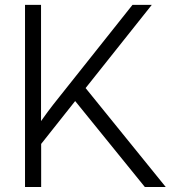

<svg xmlns="http://www.w3.org/2000/svg" viewBox="-20 -752 699 772"><path d="M145.5 0H80.6V-732.4H145V-265.1Q158.7 -284.7 171.4 -301.8Q184.1 -318.8 194.8 -332.5L512.7 -732.4H590.3L324.2 -397.9L646.5 0H562.5L282.2 -345.7L145.5 -173.3Z"/></svg>

Font: Kumbh Sans Light
Style: Regular
Weight: 300
Version: Version 1.004